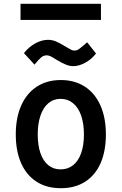

<svg xmlns="http://www.w3.org/2000/svg" viewBox="-20 -981 640 1010"><path d="M63 -273.5Q63 -362 92 -426.8Q121 -491.5 174.5 -525.8Q228 -560 300 -560Q372 -560 425.5 -525.8Q479 -491.5 508 -427Q537 -362.5 537 -273.5Q537 -187 509.5 -123.5Q482 -60 428.5 -25.5Q375 9 300 9Q225 9 171.8 -25.5Q118.5 -60 90.8 -123.5Q63 -187 63 -273.5ZM421.5 -273.5Q421.5 -331 406.8 -373.2Q392 -415.5 364.2 -438.2Q336.5 -461 299 -461Q261.5 -461 234.5 -438.2Q207.5 -415.5 193 -373.2Q178.5 -331 178.5 -273.5Q178.5 -216.5 192.8 -175.2Q207 -134 234 -112Q261 -90 298.5 -90Q337 -90 364.8 -112.2Q392.5 -134.5 407 -175.8Q421.5 -217 421.5 -273.5ZM279 -665.5Q258 -679 246.8 -684.5Q235.5 -690 226.5 -690Q210 -690 197 -679.5Q184 -669 161.5 -641L106 -701.5Q131.5 -734 165.5 -752.8Q199.5 -771.5 232.5 -771.5Q254 -771.5 274 -763.2Q294 -755 318.5 -739.5L338.5 -728Q351 -720.5 357.2 -717.8Q363.5 -715 372.5 -715Q383.5 -715 392 -720.5Q400.5 -726 418.5 -741.5L438.5 -758.5L485 -699.5Q462 -669.5 428.8 -651.2Q395.5 -633 365.5 -633Q346.5 -633 326.8 -641Q307 -649 279 -665.5ZM88 -961H511V-876H88Z"/></svg>

Font: JuliaMono SemiBold
Style: Regular
Weight: 600
Monospace: yes
Designer: cormullion
Foundry: corm
Version: Version 0.055; ttfautohint (v1.8.4)